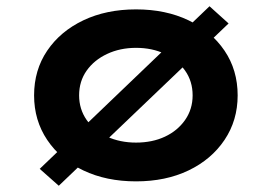

<svg xmlns="http://www.w3.org/2000/svg" viewBox="-20 -570 864 614"><path d="M168 24 107 -30 650 -550 711 -495ZM415 10Q320 10 246.5 -25Q173 -60 131 -122.5Q89 -185 89 -265Q89 -346 131 -408Q173 -470 246.5 -505Q320 -540 415 -540Q510 -540 583 -505Q656 -470 698 -408Q740 -346 740 -265Q740 -185 698 -122.5Q656 -60 583 -25Q510 10 415 10ZM415 -114Q467 -114 507.5 -133Q548 -152 572 -186.5Q596 -221 596 -265Q596 -310 572 -344Q548 -378 507.5 -397.5Q467 -417 415 -417Q364 -417 322.5 -397.5Q281 -378 257 -344Q233 -310 233 -265Q233 -221 257 -186.5Q281 -152 322.5 -133Q364 -114 415 -114Z"/></svg>

Font: Lexend Giga SemiBold
Style: Regular
Weight: 600
Designer: Bonnie Shaver-Troup, Thomas Jockin
Foundry: Lexend
Version: Version 1.007